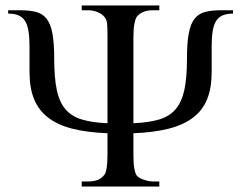

<svg xmlns="http://www.w3.org/2000/svg" viewBox="-20 -682 882 702"><path d="M278.8 0V-18.6H302.7Q323.2 -18.6 337.4 -24.2Q351.6 -29.8 361.3 -42.5Q373 -56.2 373 -117.7V-194.8Q298.3 -197.8 244.6 -211.4Q190.9 -225.1 156 -252Q121.1 -278.8 104.5 -319.8Q87.9 -360.8 87.9 -418.5V-512.7Q87.9 -545.4 84.2 -568.1Q80.6 -590.8 71.8 -605Q63 -619.1 47.9 -625.7Q32.7 -632.3 9.8 -632.3V-644.5H53.7Q87.9 -644.5 111.6 -638.4Q135.3 -632.3 150.1 -613.8Q165 -595.2 171.6 -560.1Q178.2 -524.9 178.2 -467.3Q178.2 -398.4 187.5 -353.8Q196.8 -309.1 219.2 -282.7Q241.7 -256.3 279.3 -245.1Q316.9 -233.9 373 -231.4V-545.4Q373 -562.5 372.8 -574.5Q372.6 -586.4 371.6 -595Q370.6 -603.5 368.4 -609.4Q366.2 -615.2 362.3 -619.6Q353 -631.3 336.4 -637.9Q319.8 -644.5 302.7 -644.5H278.8V-662.1H562.5V-644.5H538.6Q499.5 -644.5 480 -620.6Q474.6 -612.3 471.2 -593.8Q467.8 -575.2 467.8 -545.4V-231.4Q523.9 -233.9 561.8 -245.1Q599.6 -256.3 622.1 -282.7Q644.5 -309.1 654.1 -353.5Q663.6 -397.9 663.6 -467.3Q663.6 -524.9 670.2 -560.1Q676.8 -595.2 691.7 -613.8Q706.5 -632.3 730.2 -638.4Q753.9 -644.5 788.1 -644.5H832V-632.3Q809.1 -632.3 793.9 -625.7Q778.8 -619.1 770 -605Q761.2 -590.8 757.6 -568.1Q753.9 -545.4 753.9 -512.7V-418.5Q753.9 -360.4 737.3 -319.3Q720.7 -278.3 685.5 -251.7Q650.4 -225.1 596.4 -211.4Q542.5 -197.8 467.8 -194.8V-117.7Q467.8 -85.4 470.7 -67.9Q473.6 -50.3 479 -41.5Q481.4 -37.6 487.8 -33.4Q494.1 -29.3 502.4 -26.1Q510.7 -22.9 520.3 -20.8Q529.8 -18.6 538.6 -18.6H562.5V0Z"/></svg>

Font: Charis SIL
Style: Bold Italic
Weight: 700
Italic angle: -11°
Foundry: SIL International
Version: Version 4.112